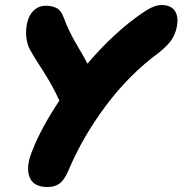

<svg xmlns="http://www.w3.org/2000/svg" viewBox="-20 -733 731 769"><path d="M169.9 16.1Q112.8 16.1 97.7 -25.4Q82.5 -66.9 110.8 -132.8Q143.6 -218.3 217.8 -330.1Q190.9 -389.6 152.8 -448.5Q114.7 -507.3 101.1 -532.2Q76.7 -578.6 87.9 -637.2Q95.2 -672.9 115.5 -691.4Q135.7 -710 163.1 -710Q189.5 -710 207.5 -700.2Q225.6 -690.4 235.8 -661.1Q254.9 -608.4 288.1 -552.7Q321.3 -497.1 330.1 -478Q439.5 -606 553.2 -683.1Q596.2 -712.9 627 -712.9Q664.1 -712.9 680.2 -689.5Q696.3 -666 688 -625Q682.6 -596.7 667.2 -573.7Q651.9 -550.8 617.2 -522.9Q496.6 -434.1 403.1 -308.3Q309.6 -182.6 254.9 -51.8Q238.8 -13.7 219.7 1.2Q200.7 16.1 169.9 16.1Z"/></svg>

Font: Shantell Sans Normal
Style: Italic
Weight: 800
Italic angle: -11.31°
Designer: Stephen Nixon, Anya Danilova, Shantell Martin
Foundry: Arrow Type
Version: Version 1.006;[559af2be0]